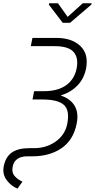

<svg xmlns="http://www.w3.org/2000/svg" viewBox="-23 -940 573 1160"><path d="M317.9 -710.9Q411.6 -710.9 462.9 -661.6Q514.2 -612.3 496.6 -523.9Q484.4 -465.3 445.6 -424.3Q406.7 -383.3 345.7 -363.8V-362.3Q403.3 -342.8 428.2 -300.3Q453.1 -257.8 440.4 -193.4Q420.4 -93.3 348.4 -44.4Q276.4 4.4 172.9 4.4H143.1Q104 4.4 81.5 20.5Q59.1 36.6 53.7 66.9Q46.4 101.6 65.4 123.5Q84.5 145.5 112.8 157.2L82.5 199.7Q43 183.1 16.8 147.5Q-9.3 111.8 -0.5 64.9Q10.7 7.8 48.6 -18.6Q86.4 -44.9 154.3 -44.9H182.6Q256.8 -44.9 313.2 -84.7Q369.6 -124.5 383.3 -191.4Q399.4 -273.4 363 -306.2Q326.7 -338.9 233.9 -338.9H173.3L177.2 -358.4L183.1 -389.2H243.7Q326.2 -389.2 376.5 -425Q426.8 -460.9 439.9 -525.9Q452.6 -591.3 421.4 -626.2Q390.1 -661.1 308.1 -661.1H163.1L172.9 -710.9ZM385.7 -837.9 477.1 -920.4H530.8L528.8 -912.1L400.4 -802.2H356L272 -912.1L273.9 -920.4H327.1Z"/></svg>

Font: Franko
Style: Light Italic
Weight: 300
Designer: Google
Version: Version 1.200310; 2013